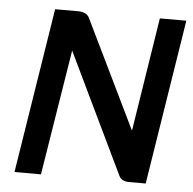

<svg xmlns="http://www.w3.org/2000/svg" viewBox="-46 -626 674 672"><g transform="rotate(5 291.0 -290.0)"><path d="M29 0H122L193 -441L396 -19C401 -6 416 0 431 0H490L582 -580H489L426 -180L241 -561C235 -574 219 -580 203 -580H121Z"/></g></svg>

Font: Charger Pro
Style: ExBdExtObl
Weight: 400
Designer: Jasper
Foundry: Cannot Into Space Fonts
Version: Version 1.09